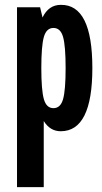

<svg xmlns="http://www.w3.org/2000/svg" viewBox="-20 -530 420 790"><path d="M145 -500 155 -458Q180 -510 230 -510Q360 -512 360 -250Q360 10 230 10Q186 10 160 -32V240H50V-500ZM160.5 -122Q171 -85 200 -85Q229 -85 239.5 -122Q250 -159 250 -250Q250 -341 239.5 -378Q229 -415 200 -415Q171 -415 160.5 -378Q150 -341 150 -250Q150 -159 160.5 -122Z"/></svg>

Font: Gully ECD Medium
Style: Regular
Weight: 500
Width: 2
Designer: jaikishan Patel
Foundry: MagicType
Version: Version 1.000;Glyphs 3.2 (3242)